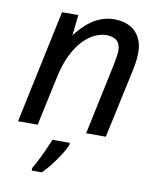

<svg xmlns="http://www.w3.org/2000/svg" viewBox="-86 -617 750 905"><g transform="rotate(10 289.5 -164.0)"><path d="M118 3 168 -230C204 -405 297 -469 364 -469C409 -469 432 -448 432 -405C432 -386 427 -368 422 -337L350 3H444L515 -325C520 -349 526 -383 526 -414C526 -499 473 -549 388 -549C301 -549 244 -489 206 -440L217 -539H139L24 3ZM128 221H176C219 180 271 101 282 71V61H199C183 102 148 177 128 208Z"/></g></svg>

Font: BC Sans
Style: Italic
Weight: 400
Italic angle: -12°
Designer: Monotype Design Team
Designer: Province of B.C.
Foundry: Monotype Imaging Inc.
Version: Version 2.000;GOOG;noto-source:20170915:90ef993387c0